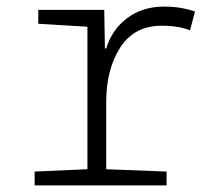

<svg xmlns="http://www.w3.org/2000/svg" viewBox="-20 -562 640 582"><path d="M485 0V-42L302 -49V-253Q302 -352 344.5 -418Q387 -484 470 -484Q522 -484 556 -470L571 -527Q529 -542 477 -542Q412 -542 365.5 -507Q319 -472 302 -415H298L296 -532H96V-490L245 -481V-49L85 -42V0Z"/></svg>

Font: Noto Sans Mono UI Light
Style: Regular
Weight: 300
Designer: Monotype Design team
Foundry: Monotype Imaging Inc.
Version: 1.000